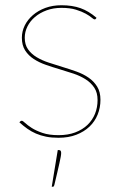

<svg xmlns="http://www.w3.org/2000/svg" viewBox="-20 -518 458 733"><path d="M54 0ZM346.5 -447Q345 -444 341.5 -444Q337.5 -444 329.8 -450.8Q322 -457.5 307.2 -465.8Q292.5 -474 270 -481Q247.5 -488 214.5 -488Q183.5 -488 157.8 -478.5Q132 -469 113.5 -453.2Q95 -437.5 84.8 -417Q74.5 -396.5 74.5 -374Q74.5 -347.5 87 -329.8Q99.5 -312 119.8 -299.8Q140 -287.5 166 -279Q192 -270.5 219 -262.2Q246 -254 272 -244.8Q298 -235.5 318.2 -221.5Q338.5 -207.5 351 -187.2Q363.5 -167 363.5 -137Q363.5 -107 352.8 -80.5Q342 -54 321.5 -34.5Q301 -15 271.2 -3.5Q241.5 8 203.5 8Q177 8 156 3.8Q135 -0.5 117.5 -8Q100 -15.5 84.5 -26.5Q69 -37.5 54 -51L57 -54Q58.5 -55.5 59.5 -56.2Q60.5 -57 63 -57Q67 -57 76 -48.5Q85 -40 101.2 -29.5Q117.5 -19 142.5 -10.5Q167.5 -2 203.5 -2Q239.5 -2 267.2 -12.5Q295 -23 314 -41.2Q333 -59.5 342.8 -83.8Q352.5 -108 352.5 -136Q352.5 -164.5 340 -183.2Q327.5 -202 307.2 -215Q287 -228 261 -236.8Q235 -245.5 208 -253.5Q181 -261.5 155 -270.5Q129 -279.5 108.8 -292.8Q88.5 -306 76 -325.5Q63.5 -345 63.5 -374Q63.5 -398.5 74.5 -420.8Q85.5 -443 105.5 -460.2Q125.5 -477.5 153.2 -487.8Q181 -498 214.5 -498Q256 -498 287.5 -486.8Q319 -475.5 348.5 -450ZM205.5 55Q213.5 55 213.5 66Q213.5 71.5 211.8 81Q210 90.5 206.8 105.2Q203.5 120 198.8 140.2Q194 160.5 187.5 188Q186.5 191 185.5 193Q184.5 195 180.5 195H177.5L200.5 55Z"/></svg>

Font: Lato Hairline
Style: Regular
Weight: 100
Designer: Lukasz Dziedzic
Foundry: tyPoland Lukasz Dziedzic
Version: Version 2.007; 2014-02-27